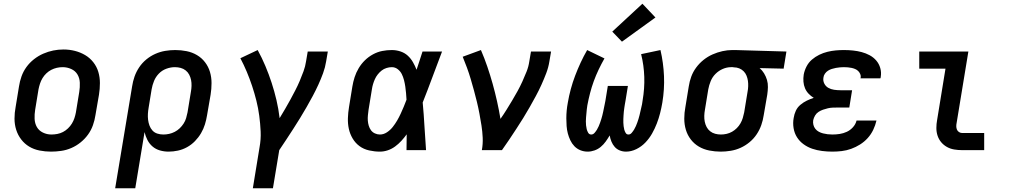

<svg xmlns="http://www.w3.org/2000/svg" viewBox="-20 -807 5440 1032"><path d="M254 8Q223 8 192.5 2Q162 -4 137 -19Q112 -34 94 -57.5Q76 -81 67 -109.5Q58 -138 58 -169.5Q58 -201 64 -232L82 -342Q86 -369 95.5 -396Q105 -423 122 -446.5Q139 -470 162.5 -488.5Q186 -507 212.5 -518.5Q239 -530 266 -535.5Q293 -541 321 -541Q353 -541 382.5 -533.5Q412 -526 437.5 -511Q463 -496 481.5 -472.5Q500 -449 508.5 -420.5Q517 -392 517 -360.5Q517 -329 512 -298L493 -188Q489 -161 479.5 -134Q470 -107 453 -83.5Q436 -60 413 -41.5Q390 -23 363.5 -11.5Q337 0 309 4Q281 8 254 8ZM256 -84Q272 -84 288 -87Q304 -90 318.5 -97.5Q333 -105 345.5 -117Q358 -129 366.5 -143Q375 -157 380 -172Q385 -187 388 -203L406 -313Q410 -338 409 -362.5Q408 -387 396.5 -406.5Q385 -426 363 -436Q341 -446 317 -446Q301 -446 285.5 -442.5Q270 -439 255.5 -431.5Q241 -424 229 -412.5Q217 -401 208.5 -387Q200 -373 195 -357.5Q190 -342 187 -327L169 -217Q165 -193 166 -168.5Q167 -144 178 -124.5Q189 -105 210.5 -94.5Q232 -84 256 -84Q256 -84 256 -84Q256 -84 256 -84Z M599 205 690 -342Q694 -369 703 -395Q712 -421 728 -445Q744 -469 766.5 -487.5Q789 -506 815 -517.5Q841 -529 868 -533.5Q895 -538 922 -538Q953 -538 983 -532Q1013 -526 1038.5 -511Q1064 -496 1082 -472.5Q1100 -449 1108.5 -420.5Q1117 -392 1117 -360.5Q1117 -329 1112 -298L1093 -188Q1089 -163 1081.5 -138.5Q1074 -114 1060.5 -91Q1047 -68 1028 -48.5Q1009 -29 985.5 -16Q962 -3 936.5 2.5Q911 8 886 8Q862 8 839.5 1.5Q817 -5 800 -19.5Q783 -34 772.5 -54.5Q762 -75 757 -97L707 205ZM858 -84Q874 -84 889.5 -87.5Q905 -91 919.5 -98.5Q934 -106 946 -117.5Q958 -129 967 -143Q976 -157 980.5 -172.5Q985 -188 988 -203L1006 -313Q1009 -329 1009.5 -345.5Q1010 -362 1007 -377Q1004 -392 997 -405.5Q990 -419 978 -428.5Q966 -438 951 -442Q936 -446 920 -446Q897 -446 874 -437.5Q851 -429 834 -411.5Q817 -394 808 -372Q799 -350 795 -327L779 -229Q776 -212 775 -195.5Q774 -179 776 -163Q778 -147 783.5 -132Q789 -117 799.5 -105.5Q810 -94 825.5 -89Q841 -84 858 -84Z M1339 205 1375 -15Q1383 -58 1381 -100.5Q1379 -143 1373.5 -184.5Q1368 -226 1358 -266Q1348 -306 1335 -345Q1322 -384 1306.5 -421Q1291 -458 1272 -494L1365 -538Q1388 -496 1406.5 -452Q1425 -408 1440 -362Q1455 -316 1466 -269Q1477 -222 1483 -172Q1498 -197 1512.5 -221.5Q1527 -246 1540.5 -271Q1554 -296 1567 -321Q1580 -346 1591 -372Q1602 -398 1611.5 -424Q1621 -450 1625 -477L1634 -530H1742L1733 -477Q1728 -445 1716.5 -413.5Q1705 -382 1691 -351.5Q1677 -321 1661 -291Q1645 -261 1628 -231.5Q1611 -202 1593 -172.5Q1575 -143 1556.5 -114.5Q1538 -86 1519 -57Q1500 -28 1481 0L1447 205Z M2022 8Q1993 8 1964 1.5Q1935 -5 1912.5 -21.5Q1890 -38 1875.5 -62.5Q1861 -87 1855 -114.5Q1849 -142 1850 -172Q1851 -202 1856 -232L1874 -342Q1878 -367 1886 -392Q1894 -417 1908 -440.5Q1922 -464 1941.5 -483Q1961 -502 1985 -515Q2009 -528 2034.5 -533Q2060 -538 2086 -538Q2110 -538 2132.5 -530.5Q2155 -523 2171.5 -508Q2188 -493 2199.5 -473Q2211 -453 2219 -432Q2227 -456 2235 -480.5Q2243 -505 2251 -530H2356Q2330 -462 2304.5 -393Q2279 -324 2252 -256Q2258 -192 2261.5 -128Q2265 -64 2270 0H2165Q2165 -21 2165.5 -42.5Q2166 -64 2166 -85Q2153 -67 2137.5 -50Q2122 -33 2103.5 -19.5Q2085 -6 2064 1Q2043 8 2022 8ZM2022 -84Q2042 -84 2060 -96Q2078 -108 2091 -124.5Q2104 -141 2114.5 -159Q2125 -177 2133.5 -195.5Q2142 -214 2150 -233Q2158 -252 2165 -271Q2164 -289 2162.5 -306.5Q2161 -324 2158.5 -341.5Q2156 -359 2151.5 -376.5Q2147 -394 2139.5 -409Q2132 -424 2118 -435Q2104 -446 2086 -446Q2072 -446 2057.5 -441.5Q2043 -437 2031.5 -428Q2020 -419 2010.5 -407Q2001 -395 1995 -381.5Q1989 -368 1985 -354.5Q1981 -341 1979 -327L1961 -217Q1959 -202 1957.5 -187.5Q1956 -173 1957 -159Q1958 -145 1962 -131.5Q1966 -118 1974 -107Q1982 -96 1995 -90Q2008 -84 2022 -84Z M2570 0Q2576 -33 2574.5 -66.5Q2573 -100 2568 -132Q2563 -164 2557 -196Q2551 -228 2543.5 -259Q2536 -290 2527.5 -321Q2519 -352 2510 -382.5Q2501 -413 2490 -443Q2479 -473 2467 -502L2565 -538Q2584 -494 2599.5 -448.5Q2615 -403 2628 -356.5Q2641 -310 2651.5 -263Q2662 -216 2670 -168Q2687 -192 2702.5 -217Q2718 -242 2733 -267Q2748 -292 2762 -317.5Q2776 -343 2788 -369.5Q2800 -396 2810.5 -422.5Q2821 -449 2825 -477L2834 -530H2942L2933 -477Q2928 -445 2916 -413.5Q2904 -382 2890 -351Q2876 -320 2860 -290.5Q2844 -261 2827 -231Q2810 -201 2792 -172Q2774 -143 2755 -114Q2736 -85 2717 -56.5Q2698 -28 2678 0Z M3139 8Q3118 8 3099.5 0.5Q3081 -7 3067.5 -21Q3054 -35 3045.5 -53Q3037 -71 3032 -90Q3027 -109 3025.5 -129.5Q3024 -150 3024 -171Q3024 -192 3026 -213Q3028 -234 3032 -255Q3038 -291 3048 -328Q3058 -365 3071.5 -400.5Q3085 -436 3101 -470.5Q3117 -505 3136 -538L3229 -493Q3212 -463 3197.5 -432.5Q3183 -402 3171.5 -370.5Q3160 -339 3151.5 -306Q3143 -273 3137 -241Q3135 -230 3134 -219Q3133 -208 3132 -197.5Q3131 -187 3130 -176Q3129 -165 3129 -154.5Q3129 -144 3130 -133.5Q3131 -123 3133.5 -113Q3136 -103 3141.5 -93.5Q3147 -84 3158 -84Q3168 -84 3175.5 -92.5Q3183 -101 3188.5 -110Q3194 -119 3198 -128.5Q3202 -138 3205.5 -147.5Q3209 -157 3212 -167Q3215 -177 3217.5 -186.5Q3220 -196 3222 -206Q3224 -216 3226 -225.5Q3228 -235 3230 -245Q3232 -255 3234 -265L3247 -345H3355L3342 -265Q3340 -255 3338.5 -245.5Q3337 -236 3335.5 -226Q3334 -216 3333 -206Q3332 -196 3331.5 -186.5Q3331 -177 3330.5 -167Q3330 -157 3330.5 -147.5Q3331 -138 3332 -128.5Q3333 -119 3335.5 -110Q3338 -101 3343 -92.5Q3348 -84 3358 -84Q3368 -84 3375.5 -93Q3383 -102 3388.5 -111Q3394 -120 3398 -129.5Q3402 -139 3405.5 -148.5Q3409 -158 3412 -168Q3415 -178 3417.5 -188Q3420 -198 3422 -207.5Q3424 -217 3426.5 -227Q3429 -237 3431 -247Q3433 -257 3434 -267Q3445 -331 3443 -393.5Q3441 -456 3426 -516L3530 -538Q3546 -469 3549 -398Q3552 -327 3540 -255Q3535 -226 3528 -198.5Q3521 -171 3510.5 -143.5Q3500 -116 3485 -89.5Q3470 -63 3449 -41Q3428 -19 3400.5 -5.5Q3373 8 3345 8Q3327 8 3311 1.5Q3295 -5 3284 -17.5Q3273 -30 3266.5 -46Q3260 -62 3257 -79Q3247 -62 3235.5 -46Q3224 -30 3209 -17.5Q3194 -5 3175.5 1.5Q3157 8 3139 8ZM3323 -583 3271 -637 3433 -787 3503 -713Z M3854 8Q3823 8 3792.5 2Q3762 -4 3736.5 -19Q3711 -34 3693 -57.5Q3675 -81 3666.5 -109.5Q3658 -138 3658 -169.5Q3658 -201 3664 -232L3682 -342Q3686 -369 3695.5 -395Q3705 -421 3722 -444Q3739 -467 3761.5 -485Q3784 -503 3810 -514.5Q3836 -526 3863 -532Q3890 -538 3916 -538Q3920 -538 3924.5 -538Q3929 -538 3933 -538L4207 -530L4192 -438L4063 -441Q4077 -429 4087 -412.5Q4097 -396 4102.5 -377.5Q4108 -359 4107.5 -338.5Q4107 -318 4104 -298L4085 -188Q4081 -161 4072 -135Q4063 -109 4047 -85Q4031 -61 4008.5 -42.5Q3986 -24 3960.5 -12.5Q3935 -1 3907.5 3.5Q3880 8 3854 8ZM3855 -84Q3870 -84 3885.5 -87.5Q3901 -91 3915 -99Q3929 -107 3940.5 -118.5Q3952 -130 3960 -144Q3968 -158 3972.5 -173Q3977 -188 3980 -203L3998 -313Q4001 -328 4001.5 -343.5Q4002 -359 4000 -373Q3998 -387 3992.5 -400.5Q3987 -414 3977 -424Q3967 -434 3953.5 -439.5Q3940 -445 3925 -445L3918 -446Q3916 -446 3914 -446Q3912 -446 3910 -446Q3887 -446 3865 -436.5Q3843 -427 3826 -410Q3809 -393 3800 -371Q3791 -349 3787 -327L3769 -217Q3766 -201 3765.5 -184.5Q3765 -168 3768 -153Q3771 -138 3778 -124.5Q3785 -111 3797 -101.5Q3809 -92 3824 -88Q3839 -84 3855 -84Z M4454 8Q4426 8 4398.5 4.5Q4371 1 4346 -7.5Q4321 -16 4299.5 -31.5Q4278 -47 4264 -69Q4250 -91 4245.5 -118.5Q4241 -146 4246 -173Q4249 -193 4257.5 -211.5Q4266 -230 4282 -243.5Q4298 -257 4316.5 -266Q4335 -275 4354 -281Q4339 -290 4326.5 -303Q4314 -316 4307 -332.5Q4300 -349 4298.5 -368Q4297 -387 4300 -406Q4304 -428 4315 -449.5Q4326 -471 4344 -486.5Q4362 -502 4383.5 -512.5Q4405 -523 4427.5 -528.5Q4450 -534 4472 -536Q4494 -538 4516 -538Q4541 -538 4565 -535.5Q4589 -533 4611.5 -527Q4634 -521 4654.5 -510Q4675 -499 4690 -481.5Q4705 -464 4711.5 -441Q4718 -418 4714 -394Q4714 -392 4713.5 -390Q4713 -388 4712 -386H4605Q4605 -387 4605.5 -387.5Q4606 -388 4606 -389Q4608 -399 4604 -408.5Q4600 -418 4593 -425Q4586 -432 4576.5 -436Q4567 -440 4557.5 -442Q4548 -444 4537.5 -445Q4527 -446 4516 -446Q4506 -446 4495 -445Q4484 -444 4473 -442Q4462 -440 4451 -436.5Q4440 -433 4430.5 -427Q4421 -421 4414 -411Q4407 -401 4406 -390Q4403 -373 4410.5 -358Q4418 -343 4432 -335Q4446 -327 4463 -324.5Q4480 -322 4497 -322H4560L4545 -229H4482Q4469 -229 4456 -228.5Q4443 -228 4430 -225Q4417 -222 4404 -217.5Q4391 -213 4379.5 -205.5Q4368 -198 4361 -186Q4354 -174 4351 -161Q4349 -148 4352 -136Q4355 -124 4362.5 -114.5Q4370 -105 4381 -99Q4392 -93 4404 -90Q4416 -87 4428.5 -85.5Q4441 -84 4454 -84Q4474 -84 4493.5 -87Q4513 -90 4531.5 -98.5Q4550 -107 4564.5 -123Q4579 -139 4584 -159H4691Q4685 -133 4673.5 -109Q4662 -85 4644 -65Q4626 -45 4603 -30.5Q4580 -16 4555 -7Q4530 2 4504.5 5Q4479 8 4454 8Z M5152 0Q5130 0 5109 -3.5Q5088 -7 5070 -17Q5052 -27 5039 -42.5Q5026 -58 5019.5 -77.5Q5013 -97 5013 -119Q5013 -141 5017 -162L5062 -438H4921V-530H5185L5122 -147Q5120 -138 5120 -128.5Q5120 -119 5123.5 -110.5Q5127 -102 5135 -97Q5143 -92 5152 -92H5270V0Z"/></svg>

Font: Iosevka Slab SmBdExObl
Style: Regular
Weight: 600
Width: 7
Italic angle: -9°
Monospace: yes
Designer: Belleve Invis
Foundry: Belleve Invis
Version: Version 11.1.0; ttfautohint (v1.8.3)